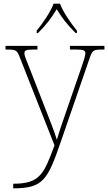

<svg xmlns="http://www.w3.org/2000/svg" viewBox="-20 -786 589 1046"><path d="M180 -619V-606H187C237 -656 259 -687 289 -736C319 -687 342 -656 392 -606H399V-619C368 -657 323 -721 307 -766H272C256 -721 211 -657 180 -619ZM52 215V240H53C216 240 240 193 312 -16L468 -468C484 -515 489 -516 545 -516H549V-536H361V-516H399C440 -516 445 -509 445 -495C445 -482 436 -455 425 -423L338 -171C317 -110 302 -67 290 -24C277 -69 244 -150 220 -212L144 -407C122 -463 113 -482 113 -495C113 -509 118 -516 159 -516H184V-536H10V-516H13C69 -516 72 -515 90 -468L277 6C219 160 200 215 52 215Z"/></svg>

Font: Noto Serif Georgian Thin
Style: Regular
Weight: 100
Designer: Monotype Design Team, Akaki Razmadze
Foundry: Google LLC
Version: Version 2.003